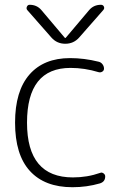

<svg xmlns="http://www.w3.org/2000/svg" viewBox="-20 -773 533 803"><path d="M283 10Q167 10 105 -58Q43 -126 43 -260Q43 -392 103 -461Q163 -530 273 -530Q332 -530 392 -515Q402 -513 408.5 -504.5Q415 -496 415 -486Q415 -478 408 -473.5Q401 -469 393 -471Q334 -489 275 -489Q93 -489 93 -260Q93 -31 285 -31Q345 -31 399 -50Q406 -53 413 -48Q420 -43 420 -35Q420 -13 398 -6Q343 10 283 10ZM353 -731Q372 -753 402 -753Q411 -753 414.5 -745.5Q418 -738 412 -731L311 -616Q288 -590 253 -590Q218 -590 195 -616L94 -731Q89 -737 92.5 -745Q96 -753 104 -753Q134 -753 153 -731L251 -615Q252 -614 253 -614L255 -615Z"/></svg>

Font: Rounded Mplus 1c Light
Style: Regular
Weight: 300
Version: Version 1.059.20150529